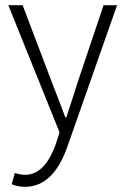

<svg xmlns="http://www.w3.org/2000/svg" viewBox="-20 -501 482 738"><path d="M76 217Q48 217 25 207L37 164Q60 171 76 171Q154 171 196 48L209 8L12 -481H67L179 -186Q188 -164 206 -116.5Q224 -69 231 -50H235Q243 -74 258.5 -122Q274 -170 279 -186L378 -481H430L241 57Q187 217 76 217Z"/></svg>

Font: Assistant Light
Style: Regular
Weight: 300
Designer: Hebrew By Ben Nathan, Latin by Paul Hunt
Version: Version 2.001;PS 002.001;hotconv 1.0.88;makeotf.lib2.5.64775